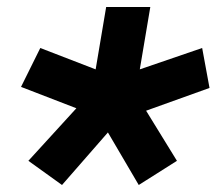

<svg xmlns="http://www.w3.org/2000/svg" viewBox="-20 -568 640 548"><path d="M157 -40 61 -109 198 -259 40 -320 95 -431 253 -370 283 -548H409L379 -370L557 -431L578 -317L397 -252L485 -109L376 -40L288 -190Z"/></svg>

Font: IBM Plex Mono
Style: Bold Italic
Weight: 700
Italic angle: -9°
Monospace: yes
Designer: Mike Abbink, Paul van der Laan, Pieter van Rosmalen
Foundry: Bold Monday
Version: Version 2.3